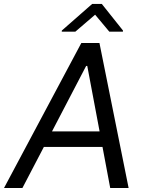

<svg xmlns="http://www.w3.org/2000/svg" viewBox="-40 -943 736 963"><path d="M72.4 0H-19.9L367.9 -727.3H458.8L605.1 0H512.8L474.1 -206H180ZM220.9 -284.1H459.5L397.7 -612.2H392ZM337.8 -784.1 437.1 -869.3 508.3 -784.1H576.5L576.9 -789.8L470.6 -923.3H422.3L270.1 -789.8L269.7 -784.1Z"/></svg>

Font: Inter UI
Style: Italic
Weight: 400
Italic angle: -9.39999°
Designer: Rasmus Andersson
Foundry: rsms
Version: 3.2;8d6f07862